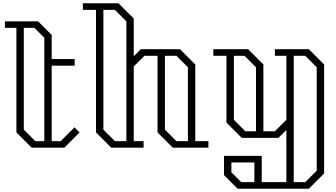

<svg xmlns="http://www.w3.org/2000/svg" viewBox="-20 -900 2045 1170"><path d="M465 -93 372 0H173L80 -93V-730H10V-770H212L295 -687V-540H435V-500H295V-40H350L434 -124ZM195 -40H250V-670L190 -730H125V-110Z M1250 -40V0H1033L940 -93V-560H860L795 -495V-40H855V0H658L565 -93V-840H485V-880H702L795 -787V-557L838 -600H1077L1170 -507V-40ZM750 -40V-770L680 -840H610V-110L680 -40ZM1055 -40H1125V-490L1055 -560H985V-110Z M1955 -507V157L1862 250H1428L1345 167V50H1575V210H1725V-108L1677 -60H1453L1360 -153V-560H1280V-600H1492L1585 -507V-100H1655L1725 -170V-560H1655V-600H1862ZM1475 -100H1540V-490L1470 -560H1405V-170ZM1910 -490 1840 -560H1770V210H1840L1910 140ZM1450 210H1530V90H1390V150Z"/></svg>

Font: Kumar One Outline
Style: Regular
Weight: 400
Designer: Parimal Parmar
Foundry: Indian Type Foundry
Version: Version 1.000;PS 1.000;hotconv 1.0.88;makeotf.lib2.5.647800